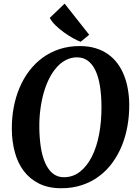

<svg xmlns="http://www.w3.org/2000/svg" viewBox="-20 -1000 736 1030"><path d="M412.6 -775.9Q395 -782.2 370.6 -795.9Q346.2 -809.6 322 -827.1Q297.9 -844.7 277.3 -864.7Q256.8 -884.8 247.1 -904.3L326.7 -980.5L458.5 -813.5L412.6 -775.9ZM309.1 9.8Q239.7 9.8 189.7 -15.1Q139.6 -40 107.4 -82.8Q75.2 -125.5 59.6 -183.3Q43.9 -241.2 43.5 -307.1Q43 -367.2 53.5 -423.6Q64 -480 85 -529.5Q106 -579.1 137.2 -620.1Q168.5 -661.1 209 -690.7Q249.5 -720.2 299.3 -736.6Q349.1 -752.9 407.7 -752.9Q454.6 -752.9 492.4 -741.5Q530.3 -730 559.6 -709.2Q588.9 -688.5 610.4 -659.4Q631.8 -630.4 645.5 -595.7Q659.2 -561 666 -521.5Q672.9 -481.9 673.3 -439.9Q673.8 -380.4 663.8 -324Q653.8 -267.6 633.3 -217.5Q612.8 -167.5 582 -125.7Q551.3 -84 510.7 -54Q470.2 -23.9 419.7 -7.1Q369.1 9.8 309.1 9.8ZM323.2 -49.3Q371.1 -49.3 408.7 -78.6Q446.3 -107.9 472.4 -158.9Q498.5 -210 511.7 -279.5Q524.9 -349.1 524.4 -429.7Q523.9 -490.2 516.1 -538.8Q508.3 -587.4 492.2 -621.6Q476.1 -655.8 451.4 -674.1Q426.8 -692.4 393.1 -692.4Q362.3 -692.4 335 -678.7Q307.6 -665 285.2 -640.1Q262.7 -615.2 244.9 -580.6Q227.1 -545.9 215.1 -504.2Q203.1 -462.4 196.8 -414.8Q190.4 -367.2 190.9 -316.4Q191.4 -263.7 198.2 -215.6Q205.1 -167.5 220.5 -130.4Q235.8 -93.3 261 -71.3Q286.1 -49.3 323.2 -49.3Z"/></svg>

Font: Merriweather Bold
Style: Italic
Weight: 700
Italic angle: -7°
Designer: Eben Sorkin ( eben@eyebytes.com )
Foundry: Eben Sorkin ( eben@eyebytes.com )
Version: Version 1.5; ttfautohint (v0.97) -l 13 -r 13 -G 200 -x 24 -f